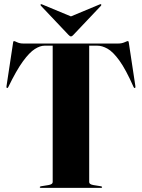

<svg xmlns="http://www.w3.org/2000/svg" viewBox="-20 -911 688 931"><path d="M92.5 -700H553.5Q570.5 -700 583.8 -706Q597 -712 600.5 -712Q601.5 -712 602.8 -710.2Q604 -708.5 605 -701L636.5 -493Q637.5 -486 634.5 -484.5Q631 -483 628 -488.5Q590 -574.5 558.8 -617.5Q527.5 -660.5 501.2 -675Q475 -689.5 452 -689.5H412.5V-28Q412.5 -17 433.5 -13.5L468 -8Q475 -7 475 -3.5Q475 0 469.5 0H178.5Q173 0 173 -3.5Q173 -7 180 -8L214.5 -13.5Q235.5 -17 235.5 -28V-689.5H196Q174.5 -689.5 148.8 -673.2Q123 -657 91.2 -613.5Q59.5 -570 20 -488.5Q17 -483 13.5 -484.5Q10.5 -486 11.5 -493L43 -701Q44 -708.5 45.2 -710.2Q46.5 -712 47.5 -712Q50.5 -712 63.2 -706Q76 -700 92.5 -700ZM336 -742Q329.5 -734.5 324 -734.5Q318.5 -734.5 312 -742L178.5 -883Q174.5 -887.5 178 -890Q179.5 -892 185.5 -889L324 -831.5L462 -889Q468 -892 470 -890Q473 -887 469.5 -883Z"/></svg>

Font: Fraunces 144pt S000
Style: Bold
Weight: 700
Version: Version 1.000; ttfautohint (v1.8.3)